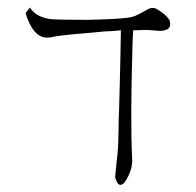

<svg xmlns="http://www.w3.org/2000/svg" viewBox="-20 -755 542 532"><path d="M61 -732Q62 -732 62 -733Q62 -734 62 -735Q80 -707 121 -702Q144 -700 224 -700Q307 -702 335 -706Q345 -707 354.5 -711Q364 -715 375.5 -721.5Q387 -728 393 -731Q406 -736 416 -729Q439 -715 447 -703Q452 -697 451.5 -687.5Q451 -678 444 -674Q438 -671 431.5 -670Q425 -669 415 -670Q405 -671 402 -671Q389 -673 349 -671Q347 -639 347 -624Q341 -420 346 -319Q349 -289 330 -257Q321 -241 311 -243Q304 -246 299 -264Q300 -277 302.5 -300.5Q305 -324 306 -332Q308 -354 308.5 -394.5Q309 -435 310 -451Q314 -596 315 -671Q308 -670 293 -669Q278 -668 271 -668Q154 -658 132 -654Q104 -646 87 -658Q65 -673 51 -718Q52 -721 56 -725.5Q60 -730 61 -732Z"/></svg>

Font: Miso
Style: Regular
Weight: 400
Version: Version 1.1